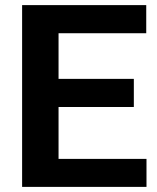

<svg xmlns="http://www.w3.org/2000/svg" viewBox="-20 -731 614 751"><path d="M553 0H66.5V-711H552V-601H209V-422.5H503.5V-312.5H209V-109.5H553Z"/></svg>

Font: Roberto Sans
Style: Bold
Weight: 700
Designer: Google (font) & Cristiano Sobral (main changes)
Version: Version 1.000;October 12, 2021;FontCreator 14.0.0.2814 64-bi